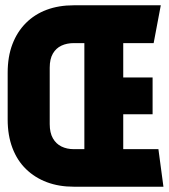

<svg xmlns="http://www.w3.org/2000/svg" viewBox="-20 -706 640 726"><path d="M259 0Q203 0 157.5 -17Q112 -34 78.5 -66.5Q45 -99 27 -146.5Q9 -194 9 -254V-431Q9 -492 27 -539Q45 -586 78 -619Q111 -652 156.5 -669Q202 -686 259 -686H588L561 -543H446V-413H557V-274H446V-142H579L598 0ZM259 -142H299V-543H259Q233 -543 212.5 -533.5Q192 -524 180 -503.5Q168 -483 168 -450V-237Q168 -204 180 -183Q192 -162 212.5 -152Q233 -142 259 -142Z"/></svg>

Font: Chivo Mono ExtraBold
Style: Regular
Weight: 800
Monospace: yes
Designer: Hector Gatti
Foundry: Omnibus-Type
Version: Version 1.008